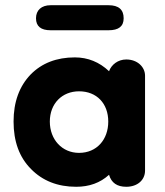

<svg xmlns="http://www.w3.org/2000/svg" viewBox="-20 -700 632 736"><path d="M396 -584C435 -584 454 -599 454 -630C454 -663 435 -680 396 -680H174C139 -680 118 -661 118 -630C118 -599 137 -584 174 -584ZM272 16C322 16 364 1 398 -30C407 1 429 16 464 16C507 16 536 -10 536 -46V-410C536 -443 507 -472 464 -472C432 -472 407 -452 398 -427C361 -462 317 -480 267 -480C197 -480 140 -458 97 -414C54 -369 32 -309 32 -234C32 -158 54 -97 99 -52C143 -7 201 16 272 16ZM283 -114C218 -114 171 -165 171 -234C171 -303 218 -350 283 -350C351 -350 395 -303 395 -234C395 -165 351 -114 283 -114Z"/></svg>

Font: Dongle
Style: Bold
Weight: 700
Designer: Yanghee Ryu
Foundry: Yanghee Ryu
Version: Version 2.000